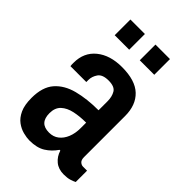

<svg xmlns="http://www.w3.org/2000/svg" viewBox="-221 -805 899 899"><g transform="rotate(45 228.0 -355.5)"><path d="M155 12Q137 12 113.5 6Q90 0 69 -15.5Q48 -31 34.5 -60Q21 -89 21 -136Q21 -208 55 -247Q89 -286 148.5 -301.5Q208 -317 284 -317V-377Q284 -407 271.5 -428Q259 -449 219 -449Q179 -449 164.5 -428Q150 -407 150 -384V-370H45Q44 -375 44 -380Q44 -385 44 -392Q44 -460 92 -499Q140 -538 219 -538Q307 -538 349 -498Q391 -458 391 -386V-114Q391 -95 400 -87Q409 -79 419 -79H446V-4Q437 1 421 6Q405 11 381 11Q346 11 323 -8Q300 -27 291 -57H286Q265 -26 234.5 -7Q204 12 155 12ZM194 -79Q222 -79 242 -94.5Q262 -110 273 -137Q284 -164 284 -199V-235Q242 -235 207.5 -227.5Q173 -220 152 -200.5Q131 -181 131 -145Q131 -112 146.5 -95.5Q162 -79 194 -79ZM255 -619V-723H351V-619ZM89 -619V-723H185V-619Z"/></g></svg>

Font: Archivo Narrow SemiBold
Style: Regular
Weight: 600
Designer: Hector Gatti
Foundry: Omnibus-Type
Version: Version 3.002